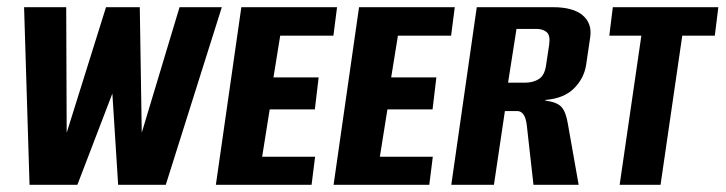

<svg xmlns="http://www.w3.org/2000/svg" viewBox="-20 -515 2022 535"><path d="M62.3 0 47.1 -495H164.5L165.8 -145L275.4 -495H369.5L375 -145.3L480.3 -495H598.1L441.9 0H309.2L293.1 -254.4L195.6 0Z M581.5 0 652.5 -495H919.2L909 -415.6H760.8L742 -299.3H867.9L857.3 -210.1H731.5L710.5 -78.3H858L848.2 0Z M909.5 0 980.5 -495H1247.2L1237 -415.6H1088.8L1070 -299.3H1195.9L1185.3 -210.1H1059.5L1038.5 -78.3H1186L1176.2 0Z M1237.5 0 1308.5 -495H1520Q1577.4 -495 1603.8 -472.2Q1630.2 -449.5 1624.6 -411.3L1613.3 -334.7Q1607.6 -296.9 1579.5 -268.8Q1551.4 -240.6 1499.3 -236.5L1499.6 -234.8Q1533 -230.3 1545 -216.4Q1557 -202.5 1562.2 -170.7L1592.4 0H1466.5L1448.2 -163.2Q1447.2 -174.5 1444.3 -184Q1441.4 -193.5 1435.7 -199.5Q1430.1 -205.6 1419.8 -205.6H1386.9L1356.3 0ZM1395.7 -284.6H1442.5Q1466 -284.6 1481.8 -295Q1497.7 -305.3 1501.6 -333.2L1510.3 -390.9Q1513.9 -416.6 1503.2 -425.5Q1492.5 -434.4 1475.1 -434.4H1419.2Z M1706.6 0 1767.1 -415.6H1677.8L1687.6 -495H1981.6L1971.8 -415.6H1881.1L1820.6 0Z"/></svg>

Font: Alumni Sans SC Thin
Style: Italic
Weight: 100
Italic angle: -8°
Designer: Robert E. Leuschke
Foundry: Robert E. Leuschke
Version: Version 1.016